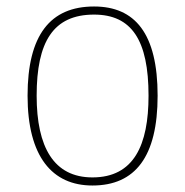

<svg xmlns="http://www.w3.org/2000/svg" viewBox="-20 -562 571 592"><path d="M265 10C397 10 466 -79 466 -267C466 -459 396 -542 270 -542C135 -542 65 -454 65 -267C65 -79 141 10 265 10ZM265 -15C146 -15 93 -108 93 -267C93 -433 144 -517 270 -517C386 -517 438 -438 438 -267C438 -115 393 -15 265 -15Z"/></svg>

Font: Noto Serif Malayalam Thin
Style: Regular
Weight: 100
Designer: Indian type Foundry, Jelle Bosma, Monotype Design Team
Foundry: Monotype Imaging Inc.
Version: Version 2.104